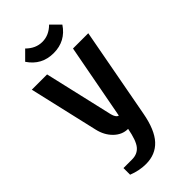

<svg xmlns="http://www.w3.org/2000/svg" viewBox="-273 -746 1022 1022"><g transform="rotate(-45 237.5 -235.0)"><path d="M100 -630 150 -680Q190 -640 240 -640Q290 -640 330 -680L380 -630Q330 -555 240 -555Q150 -555 100 -630ZM70 190V140H135Q175 140 198 112.5Q221 85 235 10Q191 10 156.5 -23.5Q122 -57 110 -110L20 -500H135L225 -110Q229 -95 234.5 -87Q240 -79 244.5 -77Q249 -75 250 -75L330 -500H445L350 10Q331 114 286.5 162Q242 210 170 210Q120 210 70 190Z"/></g></svg>

Font: Cuprum
Style: Bold
Weight: 700
Designer: Jovanny Lemonad
Foundry: Jovanny Lemonad
Version: Version 2.000